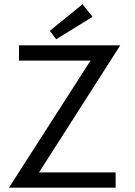

<svg xmlns="http://www.w3.org/2000/svg" viewBox="-20 -870 624 890"><path d="M240.5 -688 211 -727 362.5 -850.5 409 -792ZM68 -660H537.5L161 -71H516V0H21.5L399.5 -589H68Z"/></svg>

Font: League Spartan
Style: Regular
Weight: 350
Foundry: The League of Moveable Type
Version: Version 2.002